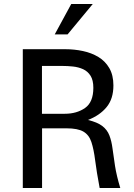

<svg xmlns="http://www.w3.org/2000/svg" viewBox="-20 -934 667 954"><path d="M93.3 0V-689.5H304.7Q349.6 -689.5 392.1 -680.4Q434.6 -671.4 468.8 -650.9Q502.9 -630.4 523.2 -595.5Q543.5 -560.5 543.5 -509.3Q543.5 -442.9 509.5 -401.6Q475.6 -360.4 417 -337.9Q463.9 -326.7 488.3 -307.9Q512.7 -289.1 523.4 -261.5Q534.2 -233.9 539.1 -196Q543.9 -158.2 551.5 -109.6Q559.1 -61 577.6 0H475.1Q460 -80.1 452.9 -136.5Q445.8 -192.9 434.1 -228.3Q422.4 -263.7 394.5 -280Q366.7 -296.4 310.1 -296.4H189V0ZM188.5 -368.7H301.8Q361.3 -368.7 402.6 -397.5Q443.8 -426.3 443.8 -497.6Q443.8 -535.6 429.9 -557.6Q416 -579.6 393.1 -590.1Q370.1 -600.6 342.8 -603.5Q315.4 -606.4 289.1 -606.4H188.5ZM252 -763.2 334 -914.1H440.9L315.9 -763.2Z"/></svg>

Font: Shanti
Style: Regular
Weight: 400
Designer: Vernon Adams
Foundry: Vernon Adams
Version: Version 1.100; ttfautohint (v1.8.4)